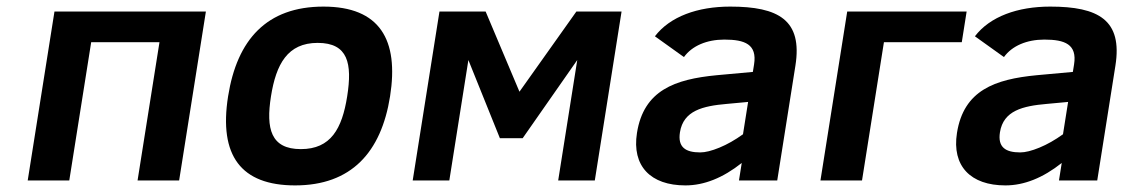

<svg xmlns="http://www.w3.org/2000/svg" viewBox="-20 -547 3413 582"><path d="M397 0H523L604.1 -512H145.1L64 0H190L256.4 -419H463.4Z M960.5 -527C788.6 -527 698.6 -426.9 671.4 -255C642.9 -75 710.6 15 874.6 15C1044.7 15 1135.5 -85.2 1162.4 -255C1189.5 -426.4 1131.5 -527 960.5 -527ZM892 -95C800.6 -95 785.9 -157.1 801.4 -255C816.9 -352.7 851.7 -417 943 -417C1035.2 -417 1048.1 -354.4 1032.4 -255C1016.9 -157 982.9 -95 892 -95Z M1783 0 1864.1 -512H1727.1L1554.6 -269L1452.1 -512H1312.1L1231 0H1342L1399.8 -365L1495.3 -128H1564.3L1729.8 -365L1672 0Z M2193.5 -527C2094.6 -527 2011 -497 1965.2 -437L2053.2 -374C2077.6 -407.9 2122.2 -427 2175.6 -427C2238.1 -427 2275.3 -412.6 2265.8 -352L2262.1 -329L2152.5 -319C2025.7 -306.8 1931.3 -273.5 1910.8 -144C1894.9 -43.5 1952.3 15 2057.6 15C2114.3 15 2171.2 -7.7 2228.4 -53L2220 0H2336L2391.1 -348C2413 -486.2 2340 -527 2193.5 -527ZM2041.1 -146C2051.5 -211.8 2110.5 -225.7 2182.7 -232L2247.7 -238L2232.2 -140C2208.1 -122.7 2184.3 -109.2 2160.8 -99.5C2137.2 -89.8 2117.8 -85 2102.5 -85C2058.3 -85 2033.9 -100.5 2041.1 -146Z M2548.1 -512 2467 0H2593L2659.4 -419H2895.4L2910.1 -512Z M3163.5 -527C3064.6 -527 2981 -497 2935.2 -437L3023.2 -374C3047.6 -407.9 3092.2 -427 3145.6 -427C3208.1 -427 3245.3 -412.6 3235.8 -352L3232.1 -329L3122.5 -319C2995.7 -306.8 2901.3 -273.5 2880.8 -144C2864.9 -43.5 2922.3 15 3027.6 15C3084.3 15 3141.2 -7.7 3198.4 -53L3190 0H3306L3361.1 -348C3383 -486.2 3310 -527 3163.5 -527ZM3011.1 -146C3021.5 -211.8 3080.5 -225.7 3152.7 -232L3217.7 -238L3202.2 -140C3178.1 -122.7 3154.3 -109.2 3130.8 -99.5C3107.2 -89.8 3087.8 -85 3072.5 -85C3028.3 -85 3003.9 -100.5 3011.1 -146Z"/></svg>

Font: Fog Sans
Style: It
Weight: 700
Foundry: Intel Corporation
Version: Version 1.00